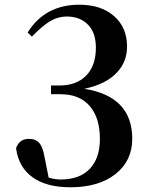

<svg xmlns="http://www.w3.org/2000/svg" viewBox="-20 -777 627 813"><path d="M278 16Q176 16 117 -27Q59 -69 48 -149Q61 -189 103 -189Q130 -189 145 -173Q161 -156 168 -115L186 -25Q212 -17 237 -17Q317 -17 360 -62Q403 -107 403 -189Q403 -278 360 -328Q317 -378 237 -378H196V-415H232Q303 -415 344 -456Q386 -498 386 -575Q386 -643 348 -677Q315 -707 263 -707Q225 -707 190 -686Q159 -667 115 -622L97 -639Q170 -757 316 -757Q410 -757 465 -707Q518 -659 518 -580Q518 -516 476 -471Q429 -420 337 -401Q540 -369 540 -189Q540 -96 469 -40Q398 16 278 16Z"/></svg>

Font: GenRyuMin TW B
Style: Regular
Weight: 700
Version: Version 1.501;PS 1;hotconv 16.6.51;makeotf.lib2.5.65220